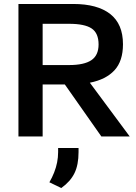

<svg xmlns="http://www.w3.org/2000/svg" viewBox="-20 -688 684 968"><path d="M73 0V-668H349Q471 -668 535.5 -617.5Q600 -567 600 -465Q600 -380 557 -333.5Q514 -287 433 -271L634 0H491L307 -262H195V0ZM195 -360H328Q404 -360 440.5 -384.5Q477 -409 477 -464Q477 -521 442 -544.5Q407 -568 328 -568H195ZM289 260 229 231Q243 207 253 181.5Q263 156 268 130.5Q273 105 273 79V58H376V79Q376 143 355.5 185Q335 227 289 260Z"/></svg>

Font: Gantari SemiBold
Style: Regular
Weight: 600
Designer: Anugrah Pasau
Foundry: Lafontype
Version: Version 1.000; ttfautohint (v1.8.3)